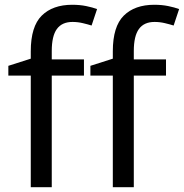

<svg xmlns="http://www.w3.org/2000/svg" viewBox="-20 -785 771 805"><path d="M332 -468H197V0H109V-468H15V-509L109 -539V-570Q109 -674 155 -719.5Q201 -765 283 -765Q315 -765 341.5 -759.5Q368 -754 387 -747L364 -678Q348 -683 327 -688Q306 -693 284 -693Q240 -693 218.5 -663.5Q197 -634 197 -571V-536H332ZM676 -468H541V0H453V-468H359V-509L453 -539V-570Q453 -674 499 -719.5Q545 -765 627 -765Q659 -765 685.5 -759.5Q712 -754 731 -747L708 -678Q692 -683 671 -688Q650 -693 628 -693Q584 -693 562.5 -663.5Q541 -634 541 -571V-536H676Z"/></svg>

Font: Noto Sans Historical
Style: Regular
Weight: 400
Designer: Monotype Design Team
Foundry: Monotype Imaging Inc.
Version: Version 2.013; ttfautohint (v1.8.4.7-5d5b)